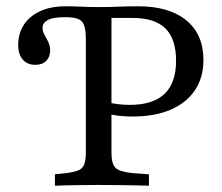

<svg xmlns="http://www.w3.org/2000/svg" viewBox="-20 -591 708 611"><path d="M253.2 -201.6V-465.3Q253.2 -495.2 247.6 -510.5Q241.9 -525.8 227.8 -531Q213.7 -536.3 187.9 -536.3Q147.6 -536.3 131.5 -527Q115.3 -517.7 115.3 -502.4Q115.3 -493.5 119 -485.5Q122.6 -477.4 127.4 -469.4Q132.3 -461.3 135.9 -451.6Q139.5 -441.9 139.5 -429.8Q139.5 -409.7 127 -397.2Q114.5 -384.7 91.9 -384.7Q66.9 -384.7 52.4 -401.6Q37.9 -418.5 37.9 -446.8Q37.9 -483.9 55.6 -511.7Q73.4 -539.5 107.3 -555.2Q141.1 -571 188.7 -571Q213.7 -571 238.3 -569.8Q262.9 -568.5 294.4 -568.5H293.5Q325 -568.5 356.5 -569.8Q387.9 -571 420.2 -571Q518.5 -571 573 -526.2Q627.4 -481.5 627.4 -400Q627.4 -344.4 600.4 -304Q573.4 -263.7 523 -241.9Q472.6 -220.2 401.6 -220.2Q386.3 -220.2 370.6 -221.4Q354.8 -222.6 341.5 -225Q328.2 -227.4 317.7 -230.6V-266.9Q333.9 -262.1 353.6 -259.7Q373.4 -257.3 393.5 -257.3Q466.9 -257.3 503.6 -292.3Q540.3 -327.4 540.3 -397.6Q540.3 -466.9 506.5 -500.4Q472.6 -533.9 402.4 -533.9H334.7V-201.6ZM285.5 -2.4Q262.1 -2.4 237.5 -2Q212.9 -1.6 191.1 -1.2Q169.4 -0.8 154.8 0V-36.3L185.5 -39.5Q213.7 -42.7 228.2 -48.4Q242.7 -54 248 -67.7Q253.2 -81.5 253.2 -105.6V-201.6H334.7V-105.6Q334.7 -69.4 347.6 -56.9Q360.5 -44.4 400.8 -40.3L454 -36.3V0Q434.7 -0.8 408.9 -1.2Q383.1 -1.6 354.4 -2Q325.8 -2.4 298.4 -2.4H294.4Z"/></svg>

Font: Playfair 9pt
Style: Regular
Weight: 400
Designer: Claus Eggers Sørensen
Foundry: Claus Eggers Sørensen
Version: Version 2.203